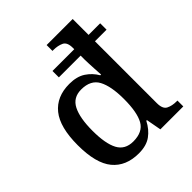

<svg xmlns="http://www.w3.org/2000/svg" viewBox="-209 -896 1042 1042"><g transform="rotate(-45 312.0 -375.0)"><path d="M257 10Q158 10 105.5 -53.5Q53 -117 53 -256Q53 -394 105.5 -459Q158 -524 256 -524Q313 -524 349.5 -500Q386 -476 408 -438H414Q414 -438 413 -452Q412 -466 411 -486.5Q410 -507 409 -526.5Q408 -546 408 -556V-589H241V-638H408V-649Q408 -692 383.5 -703.5Q359 -715 326 -715H318V-760H518V-638H607V-589H518V-114Q518 -69 542.5 -57Q567 -45 600 -45H607V0H431L415 -87H410Q387 -42 351 -16Q315 10 257 10ZM281 -57Q354 -57 381 -106Q408 -155 408 -256Q408 -354 380.5 -405.5Q353 -457 280 -457Q218 -457 191.5 -405Q165 -353 165 -255Q165 -156 191.5 -106.5Q218 -57 281 -57Z"/></g></svg>

Font: Noto Serif Hentaigana Medium
Style: Regular
Weight: 500
Designer: Kazuhiro Yamada
Foundry: nipponia
Version: Version 1.000; ttfautohint (v1.8.4.7-5d5b)